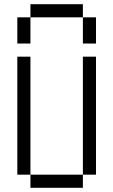

<svg xmlns="http://www.w3.org/2000/svg" viewBox="-20 -895 540 915"><path d="M125 -62.5V0H375V-62.5ZM125 -62.5V-625H62.5V-62.5ZM375 -62.5H437.5V-625H375ZM62.5 -812.5Q62.5 -812.5 62.5 -687.5H125Q125 -687.5 125 -812.5ZM375 -812.5Q375 -812.5 375 -687.5H437.5Q437.5 -687.5 437.5 -812.5ZM125 -812.5H375V-875H125Z"/></svg>

Font: BFUnifontExMono
Style: Regular
Weight: 500
Version: Version 15.0.06